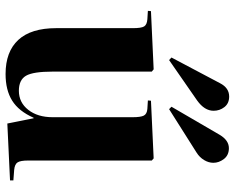

<svg xmlns="http://www.w3.org/2000/svg" viewBox="-98 -742 854 699"><g transform="rotate(90 329.5 -393.0)"><path d="M199.2 -581.1 189.9 -589.8 283.2 -766.1Q300.3 -799.8 332 -799.8Q356.9 -799.8 370.4 -782.5Q383.8 -765.1 383.8 -743.2Q383.8 -710 346.2 -683.1ZM377.9 -581.1 369.1 -589.8 471.2 -765.1Q491.2 -798.8 520 -798.8Q545.4 -798.8 559.3 -780.8Q573.2 -762.7 573.2 -742.2Q573.2 -725.1 563.2 -708.5Q553.2 -691.9 536.1 -681.2ZM250 14.2Q168.5 14.2 125.7 -32.2Q83 -78.6 83 -169.9V-449.2Q83 -480 76.7 -490.2Q70.3 -500.5 50.8 -502L20 -503.9L21 -515.1L232.9 -524.9L241.2 -518.1V-157.2Q241.2 -85.9 256.3 -60.1Q271.5 -34.2 311 -34.2Q353.5 -34.2 380.4 -68.4Q407.2 -102.5 407.2 -157.2V-448.2Q407.2 -477.5 401.4 -489Q395.5 -500.5 377 -502L346.2 -503.9L347.2 -515.1L557.1 -524.9L564.9 -518.1V-67.9Q564.9 -40.5 571.5 -29.8Q578.1 -19 599.1 -17.1L637.2 -14.2V-2L430.2 7.8L411.1 -87.9H409.2Q385.3 -33.7 346.9 -9.8Q308.6 14.2 250 14.2Z"/></g></svg>

Font: Display Regular
Style: Bold
Weight: 700
Designer: Latin by Veronika Burian and Jose Scaglione. Greek by Irene Vlachou. Cyrillic by Vera Evstafieva.
Foundry: TypeTogether
Version: Version 3.002